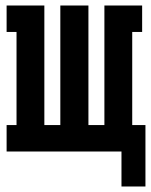

<svg xmlns="http://www.w3.org/2000/svg" viewBox="-20 -550 548 697"><path d="M421 127V0H4V-96H40V-434H4V-530H141V-96H199V-530H301V-96H359V-530H496V-434H460V-96H508V127Z"/></svg>

Font: Iosevka Slab
Style: Bold
Weight: 700
Monospace: yes
Designer: Belleve Invis
Foundry: Belleve Invis
Version: Version 11.1.1; ttfautohint (v1.8.3)